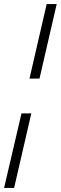

<svg xmlns="http://www.w3.org/2000/svg" viewBox="-36 -750 297 938"><path d="M241 -730 157 -366H108L192 -730ZM117 -196 33 168H-16L69 -196Z"/></svg>

Font: Kantumruy Pro Light
Style: Italic
Weight: 300
Italic angle: -13°
Version: Version 1.002